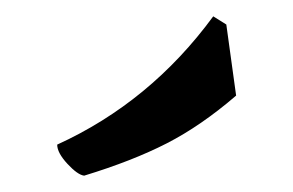

<svg xmlns="http://www.w3.org/2000/svg" viewBox="-20 -737 359 235"><path d="M257 -707 269 -620Q226 -583 184 -561.5Q142 -540 83 -522Q75 -523 62.5 -536.5Q50 -550 50 -560Q164 -612 241 -717Z"/></svg>

Font: Julee
Style: Regular
Weight: 400
Version: Version 1.001